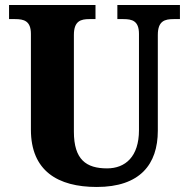

<svg xmlns="http://www.w3.org/2000/svg" viewBox="-20 -734 751 764"><path d="M365 10C537 10 608 -80 608 -214V-595C608 -651 636 -658 671 -658H696V-714H447V-658H471C506 -658 533 -651 533 -599V-216C533 -111 479 -64 406 -64C323 -64 274 -99 274 -210V-595C274 -651 302 -658 336 -658H360V-714H16V-658H40C75 -658 103 -651 103 -599V-218C103 -54 210 10 365 10Z"/></svg>

Font: Noto Serif Hebrew SemiCondensed ExtraBold
Style: Regular
Weight: 800
Width: 4
Designer: Monotype Design Team
Foundry: Monotype Imaging Inc.
Version: Version 2.004